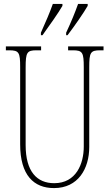

<svg xmlns="http://www.w3.org/2000/svg" viewBox="-20 -951 560 981"><path d="M318 -784V-771H325C361 -818 408 -886 428 -921V-931H379C363 -886 345 -842 318 -784ZM189 -784V-771H197C231 -818 279 -886 299 -921V-931H250C234 -886 215 -842 189 -784ZM256 10C379 10 436 -89 436 -200V-607C436 -683 442 -694 492 -694H509V-714H328V-694H352C402 -694 408 -683 408 -607V-202C408 -114 369 -15 257 -15C169 -15 111 -74 111 -210V-606C111 -684 118 -694 167 -694H190V-714H10V-694H27C77 -694 83 -683 83 -609V-214C83 -55 153 10 256 10Z"/></svg>

Font: Noto Serif Devanagari ExtraCondensed Thin
Style: Regular
Weight: 100
Width: 2
Designer: Universal Thirst, Indian Type Foundry and the Monotype Design Team
Foundry: Monotype Imaging Inc.
Version: Version 2.004